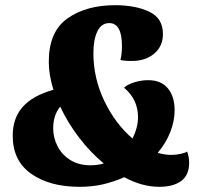

<svg xmlns="http://www.w3.org/2000/svg" viewBox="-20 -700 774 740"><path d="M709 -73Q709 -25 678.5 -2.5Q648 20 594 20Q527 20 459 -17Q415 2 374.5 11Q334 20 286 20Q172 20 100.5 -30Q29 -80 29 -177Q29 -245 68 -288.5Q107 -332 186 -354Q168 -411 168 -462Q168 -578 240 -629Q312 -680 424 -680Q502 -680 555 -655Q608 -630 608 -569Q608 -522 574.5 -493.5Q541 -465 488 -465Q457 -465 444 -469Q450 -490 450 -523Q450 -611 401 -611Q371 -611 355.5 -579.5Q340 -548 340 -495Q340 -398 382.5 -310Q425 -222 491 -166Q512 -210 512 -248Q512 -317 458 -362Q472 -375 498.5 -383Q525 -391 551 -391Q601 -391 627 -359.5Q653 -328 653 -275Q653 -234 636.5 -191.5Q620 -149 588 -111Q615 -103 639 -103Q658 -103 676.5 -107Q695 -111 701 -116Q709 -96 709 -73ZM380 -70Q328 -113 284.5 -170Q241 -227 212 -289Q185 -256 185 -205Q185 -169 202 -136Q219 -103 251.5 -83Q284 -63 328 -63Q356 -63 380 -70Z"/></svg>

Font: Sansita ExtraBold Italic
Style: Regular
Weight: 800
Italic angle: -11°
Designer: Pablo Cosgaya
Foundry: Omnibus-Type
Version: Version 1.006